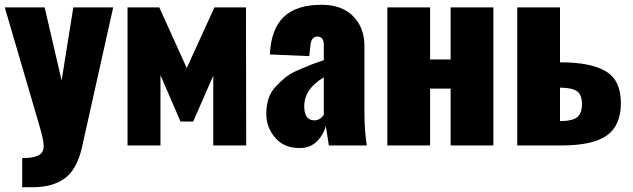

<svg xmlns="http://www.w3.org/2000/svg" viewBox="-20 -609 2650 804"><path d="M73 175V53Q118 53 140.5 42Q163 31 163 2Q163 -23 142 -93L0 -578H167L238 -272L287 -578H454L323 9Q302 101 251 138Q200 175 117 175Z M514 0V-578H647L762 -324L878 -578H1010L1011 0H873V-292L789 -100H736L652 -294V0Z M1235 11Q1169 11 1132 -32.5Q1095 -76 1095 -132Q1095 -167 1104.5 -196Q1114 -225 1135 -247Q1156 -269 1175.5 -285Q1195 -301 1228.5 -315.5Q1262 -330 1281 -337.5Q1300 -345 1336 -357V-420Q1336 -456 1309 -456Q1284 -456 1280 -420L1275 -374L1110 -381Q1115 -487 1168 -538Q1221 -589 1326 -589Q1412 -589 1459 -541Q1506 -493 1506 -417V-146Q1506 -62 1516 0H1357Q1345 -80 1344 -81Q1333 -41 1305 -15Q1277 11 1235 11ZM1297 -105Q1319 -105 1336 -128V-285Q1254 -237 1254 -164Q1254 -105 1297 -105Z M1602 0V-578H1781V-360H1867V-578H2046V0H1867V-238H1781V0Z M2146 0V-578H2325V-348H2327Q2455 -348 2517.5 -310Q2580 -272 2580 -178Q2580 -84 2521.5 -42Q2463 0 2331 0ZM2325 -102H2328Q2376 -102 2396.5 -118Q2417 -134 2417 -172Q2417 -212 2397 -226.5Q2377 -241 2329 -242H2325Z"/></svg>

Font: Oswald Heavy
Style: Regular
Weight: 400
Designer: Vernon Adams
Foundry: Vernon Adams
Version: Version 4.101